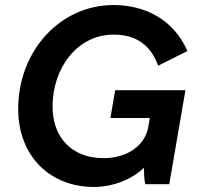

<svg xmlns="http://www.w3.org/2000/svg" viewBox="-20 -729 791 760"><path d="M351 11C428 11 502 -19 550 -65C550 -42 551 -17 555 0H650L714 -372H436L417 -262H573L567 -227C555 -155 486 -103 390 -103C265 -103 188 -184 188 -308C188 -456 283 -592 430 -592C522 -592 578 -547 606 -469L722 -527C666 -654 552 -709 429 -709C216 -709 52 -525 52 -298C52 -109 180 11 351 11Z"/></svg>

Font: Fixel Display 20240404 SemiBold
Style: Italic
Weight: 600
Italic angle: -10°
Designer: AlfaBravo + MacPaw
Foundry: Kyrylo Tkachov, Marchela Mozhyna, Serhii Makarenko, Maria Weinstein, Zakhar Kryvoshyya
Version: Version 1.211;Glyphs 3.2 (3225)